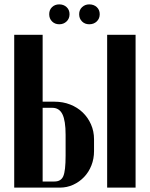

<svg xmlns="http://www.w3.org/2000/svg" viewBox="-20 -858 686 878"><path d="M229 -393Q268 -393 301 -380Q334 -367 358 -344Q382 -321 396 -289.5Q410 -258 410 -221V-167Q410 -132 398 -101.5Q386 -71 364.5 -48.5Q343 -26 314.5 -13Q286 0 253 0H45V-699H175V-393ZM600 -699V0H470V-699ZM280 -242Q280 -306 265.5 -335.5Q251 -365 219 -365H175V-28H229Q259 -28 269.5 -52.5Q280 -77 280 -146ZM205 -793Q205 -813 218 -825.5Q231 -838 251 -838Q271 -838 284.5 -825.5Q298 -813 298 -793Q298 -773 284.5 -760Q271 -747 251 -747Q231 -747 218 -760Q205 -773 205 -793ZM342 -793Q342 -813 355.5 -825.5Q369 -838 388 -838Q409 -838 422.5 -825.5Q436 -813 436 -793Q436 -773 422.5 -760Q409 -747 388 -747Q368 -747 355 -760Q342 -773 342 -793Z"/></svg>

Font: Moniqa Black Heading
Style: Regular
Weight: 900
Designer: Rajesh Rajput
Foundry: Rajesh Rajput
Version: Version 1.000